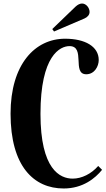

<svg xmlns="http://www.w3.org/2000/svg" viewBox="-20 -950 600 1091"><path d="M375 -688C468 -688 387 -528 470 -528C517 -528 541 -573 541 -609C541 -686 463 -730 350 -730C179 -730 40 -585 40 -304C40 -5 172 121 342 121C451 121 521 63 560 15L538 -7C499 38 444 65 393 65C321 65 210 13 210 -303C210 -636 322 -688 375 -688ZM287 -771 460 -845C476 -852 489 -865 489 -882C489 -905 470 -930 446 -930C434 -930 421 -923 410 -913L277 -785Z"/></svg>

Font: Berkshire Swash
Style: Regular
Weight: 700
Designer: Astigmatic (AOETI)
Foundry: Astigmatic (AOETI)
Version: Version 1.000